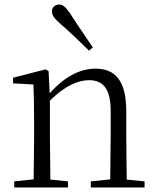

<svg xmlns="http://www.w3.org/2000/svg" viewBox="-20 -830 695 850"><path d="M391 -620C358 -669 323 -719 292 -768C271 -799 258 -810 241 -810C225 -810 210 -799 210 -779C210 -763 220 -748 249 -723C290 -688 332 -647 374 -606ZM467 0H620V-27L541 -35L539 -227V-338C539 -474 489 -526 403 -526C337 -526 269 -494 200 -417L195 -515L182 -523L38 -486V-461L128 -456C130 -406 131 -353 131 -285V-227L129 -36L43 -27V0H281V-27L203 -35L201 -227V-384C271 -455 331 -475 374 -475C434 -475 470 -440 470 -339V-227L468 -36L382 -27V0Z"/></svg>

Font: Noto Serif CJK HK Light
Style: Regular
Weight: 300
Designer: Ryoko NISHIZUKA 西塚涼子 (kana & ideographs); Frank Grießhammer (Latin, Greek & Cyrillic); Wenlong ZHANG 张文龙 (bopomofo); San
Foundry: Adobe
Version: Version 2.001;hotconv 1.1.0;makeotfexe 2.6.0